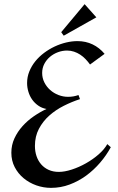

<svg xmlns="http://www.w3.org/2000/svg" viewBox="-20 -908 573 934"><path d="M519 -191.9Q497.6 -152.3 467 -116.7Q436.5 -81.1 399.2 -53.7Q361.8 -26.4 318.6 -10.3Q275.4 5.9 228 5.9Q191.4 5.9 156.7 -6.3Q122.1 -18.6 95 -41Q67.9 -63.5 51.5 -95Q35.2 -126.5 35.2 -165Q35.2 -202.6 50.3 -235.1Q65.4 -267.6 89.6 -294.4Q113.8 -321.3 144.3 -342.3Q174.8 -363.3 206.1 -377.9Q184.1 -381.8 166.5 -394Q148.9 -406.2 136.7 -423.3Q124.5 -440.4 118.2 -461.4Q111.8 -482.4 111.8 -503.9Q111.8 -533.7 122.6 -560.3Q133.3 -586.9 151.6 -609.6Q169.9 -632.3 194.3 -650.6Q218.8 -668.9 245.8 -681.6Q272.9 -694.3 301.5 -701.2Q330.1 -708 356.9 -708Q397 -708 430.2 -692.1Q463.4 -676.3 488.8 -646L418 -594.2Q407.7 -608.4 395.8 -620.8Q383.8 -633.3 369.9 -642.3Q356 -651.4 340.1 -656.7Q324.2 -662.1 306.2 -662.1Q283.7 -662.1 262 -654.1Q240.2 -646 223.1 -631.6Q206.1 -617.2 195.6 -597.2Q185.1 -577.1 185.1 -553.2Q185.1 -528.3 195.8 -507.1Q206.5 -485.8 224.1 -470.2Q241.7 -454.6 264.4 -445.8Q287.1 -437 311 -437Q338.4 -437 361.8 -445.8L369.1 -425.8Q329.6 -413.1 290.3 -393.3Q251 -373.5 219.7 -345.7Q188.5 -317.9 169.2 -281.2Q149.9 -244.6 149.9 -198.2Q149.9 -171.4 157.7 -148.4Q165.5 -125.5 180.4 -108.4Q195.3 -91.3 217 -81.5Q238.8 -71.8 266.1 -71.8Q294.4 -71.8 329.6 -83.3Q364.7 -94.7 398.4 -113.8Q432.1 -132.8 460 -157.2Q487.8 -181.6 502 -207ZM290 -734.4 277.8 -751.5 391.6 -887.7 448.7 -823.7Z"/></svg>

Font: Redressed
Style: Regular
Weight: 400
Designer: Astigmatic (AOETI)
Foundry: Astigmatic (AOETI)
Version: Version 1.001